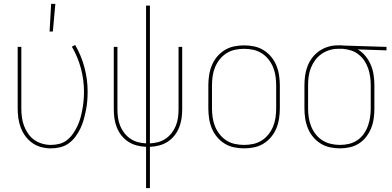

<svg xmlns="http://www.w3.org/2000/svg" viewBox="-20 -764 2040 999"><path d="M238 -600 246 -744H268L255 -600ZM245 8Q220 8 195 1.5Q170 -5 149 -19.5Q128 -34 112.5 -55Q97 -76 88 -100Q79 -124 75.5 -149Q72 -174 72 -200V-520H91V-200Q91 -177 94 -154Q97 -131 105 -109.5Q113 -88 126.5 -68.5Q140 -49 158.5 -36Q177 -23 199.5 -16.5Q222 -10 245 -10Q268 -10 290.5 -16Q313 -22 330.5 -36.5Q348 -51 361 -70Q374 -89 383.5 -109.5Q393 -130 399 -152Q405 -174 409 -196.5Q413 -219 415 -241.5Q417 -264 417 -287Q417 -348 401 -408Q385 -468 354 -521L371 -530Q403 -475 419.5 -413Q436 -351 436 -287Q436 -263 434 -238.5Q432 -214 427 -189.5Q422 -165 415.5 -141.5Q409 -118 398.5 -96Q388 -74 373 -53.5Q358 -33 338 -18.5Q318 -4 294 2Q270 8 245 8Z M740 215V0Q716 -1 692.5 -7Q669 -13 648.5 -26Q628 -39 612.5 -58.5Q597 -78 588 -100.5Q579 -123 575.5 -147Q572 -171 572 -195V-520H591V-195Q591 -173 594 -151.5Q597 -130 605 -110Q613 -90 626.5 -72.5Q640 -55 658 -42.5Q676 -30 697.5 -24.5Q719 -19 740 -18V-735H760V-18Q781 -19 802.5 -24.5Q824 -30 842 -42.5Q860 -55 873.5 -72.5Q887 -90 895 -110Q903 -130 906 -151.5Q909 -173 909 -195V-520H928V-195Q928 -171 924.5 -147Q921 -123 912 -100.5Q903 -78 887.5 -58.5Q872 -39 851.5 -26Q831 -13 807.5 -7Q784 -1 760 0V215Z M1250 8Q1224 8 1197.5 2.5Q1171 -3 1148.5 -17Q1126 -31 1109 -51.5Q1092 -72 1082 -96.5Q1072 -121 1068 -147.5Q1064 -174 1064 -200V-320Q1064 -346 1068 -372.5Q1072 -399 1082 -423.5Q1092 -448 1109 -468.5Q1126 -489 1148.5 -503Q1171 -517 1197.5 -522.5Q1224 -528 1250 -528Q1276 -528 1302.5 -522.5Q1329 -517 1351.5 -503Q1374 -489 1391 -468.5Q1408 -448 1418 -423.5Q1428 -399 1432 -372.5Q1436 -346 1436 -320V-200Q1436 -174 1432 -147.5Q1428 -121 1418 -96.5Q1408 -72 1391 -51.5Q1374 -31 1351.5 -17Q1329 -3 1302.5 2.5Q1276 8 1250 8ZM1250 -10Q1274 -10 1297.5 -15Q1321 -20 1341.5 -33Q1362 -46 1377 -65Q1392 -84 1401 -106Q1410 -128 1413.5 -152Q1417 -176 1417 -200V-320Q1417 -344 1413.5 -368Q1410 -392 1401 -414Q1392 -436 1377 -455Q1362 -474 1341.5 -487Q1321 -500 1297.5 -505Q1274 -510 1250 -510Q1226 -510 1202.5 -505Q1179 -500 1158.5 -487Q1138 -474 1123 -455Q1108 -436 1099 -414Q1090 -392 1086.5 -368Q1083 -344 1083 -320V-200Q1083 -176 1086.5 -152Q1090 -128 1099 -106Q1108 -84 1123 -65Q1138 -46 1158.5 -33Q1179 -20 1202.5 -15Q1226 -10 1250 -10Z M1749 8Q1723 8 1697 2.5Q1671 -3 1648.5 -17Q1626 -31 1609 -51.5Q1592 -72 1582 -96.5Q1572 -121 1568 -147.5Q1564 -174 1564 -200V-320Q1564 -345 1567.5 -370.5Q1571 -396 1580 -419.5Q1589 -443 1604.5 -463.5Q1620 -484 1641 -498.5Q1662 -513 1686.5 -520.5Q1711 -528 1737 -528H1750Q1754 -528 1758.5 -528Q1763 -528 1767 -527L1991 -520V-502L1841 -507Q1864 -494 1881.5 -472.5Q1899 -451 1909.5 -426Q1920 -401 1924 -374Q1928 -347 1928 -320V-200Q1928 -174 1924.5 -148Q1921 -122 1911.5 -98Q1902 -74 1886 -53Q1870 -32 1848.5 -18Q1827 -4 1801 2Q1775 8 1749 8ZM1749 -10Q1773 -10 1796 -15.5Q1819 -21 1838.5 -34Q1858 -47 1872 -66.5Q1886 -86 1894 -108Q1902 -130 1905.5 -153.5Q1909 -177 1909 -200V-320Q1909 -342 1906 -364Q1903 -386 1896 -407Q1889 -428 1876.5 -447Q1864 -466 1846.5 -480Q1829 -494 1808 -501Q1787 -508 1764 -510H1738Q1715 -510 1693 -503Q1671 -496 1652 -482.5Q1633 -469 1619.5 -450.5Q1606 -432 1597.5 -410.5Q1589 -389 1586 -366Q1583 -343 1583 -320V-200Q1583 -176 1586.5 -152.5Q1590 -129 1599 -106.5Q1608 -84 1623 -65Q1638 -46 1658 -33.5Q1678 -21 1701.5 -15.5Q1725 -10 1749 -10Z"/></svg>

Font: Iosevka SS18 Thin
Style: Regular
Weight: 100
Monospace: yes
Designer: Belleve Invis
Foundry: Belleve Invis
Version: Version 25.1.1; ttfautohint (v1.8.4)